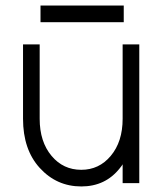

<svg xmlns="http://www.w3.org/2000/svg" viewBox="-20 -660 599 692"><path d="M63 -500V-232Q63 -121 123 -55Q184 12 273 12Q360 12 412 -54Q414 -57 417 -60.5Q420 -64 422 -68V0H482V-500H422V-232Q422 -149 379 -98Q337 -48 273 -48Q208 -48 166 -98Q123 -149 123 -232V-500ZM126 -580H426V-640H126Z"/></svg>

Font: Unageo Variable
Style: Regular
Weight: 300
Designer: Richard Sepsi
Foundry: Richard Sepsi
Version: Version 2.200